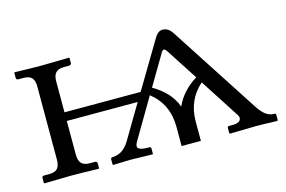

<svg xmlns="http://www.w3.org/2000/svg" viewBox="-66 -581 1078 723"><g transform="rotate(-15 473.0 -220.0)"><path d="M513.2 -241.2Q580.1 -202.6 601.1 -144Q626 -199.7 684.1 -235.8L603 -360.8Q592.8 -375.5 584 -360.8ZM564 0V-75.2Q564 -163.6 498 -215.8L405.8 -59.1Q395 -40.5 405 -33.7Q415 -26.9 438 -26.9H445.8Q448.2 -26.9 450.2 -24.9Q452.1 -22.9 452.1 -21V0L451.2 2Q384.3 0 365.2 0L296.9 2L294.9 0V-21Q294.9 -23.4 296.9 -25.1Q298.8 -26.9 300.8 -26.9Q342.3 -26.9 368.2 -69.8L447.3 -203.1H170.9V-71.8Q170.9 -49.3 180.7 -38.1Q190.4 -26.9 213.9 -26.9H232.9Q242.2 -26.9 242.2 -19V0L240.2 2Q170.9 0 131.8 0L28.8 2L26.9 0V-19Q26.9 -26.9 35.2 -26.9H54.2Q78.1 -26.9 87.6 -37.8Q97.2 -48.8 97.2 -71.8V-357.9Q97.2 -379.9 87.6 -390.9Q78.1 -401.9 54.2 -401.9H35.2Q26.9 -401.9 26.9 -410.2V-429.2L28.8 -431.2Q96.7 -429.2 131.8 -429.2L240.2 -431.2L242.2 -429.2V-410.2Q242.2 -406.7 239.5 -404.3Q236.8 -401.9 232.9 -401.9H213.9Q190.4 -401.9 180.7 -390.9Q170.9 -379.9 170.9 -357.9V-236.8H467.8L575.2 -417Q588.9 -441.9 607.9 -441.9Q630.4 -441.9 646 -417L867.2 -76.2Q883.8 -49.8 898.9 -38.3Q914.1 -26.9 932.1 -26.9Q939 -26.9 939 -21V0L936 2Q881.8 0 852.1 0L752 2L750 0V-21Q750 -26.9 756.8 -26.9H770Q793.5 -26.9 800 -36.9Q806.6 -46.9 797.9 -59.1L699.2 -211.9Q639.2 -159.2 639.2 -75.2V0Z"/></g></svg>

Font: Linux Libertine Display G
Style: Regular
Weight: 400
Designer: Philipp H. Poll
Foundry: Philipp H. Poll
Version: Version 5.0.9